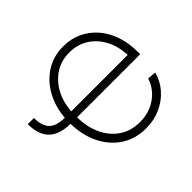

<svg xmlns="http://www.w3.org/2000/svg" viewBox="-126 -706 890 890"><g transform="rotate(-45 319.0 -260.5)"><path d="M149.9 -252.9Q75.2 -252.9 39.3 -287.4Q3.4 -321.8 3.4 -392.1H43.9Q43.9 -338.9 68.4 -315.2Q92.8 -291.5 149.9 -291.5ZM378.4 9.8Q307.6 9.8 255.1 -25.1Q202.6 -60.1 173.6 -121.3Q144.5 -182.6 144.5 -260.3Q144.5 -338.9 173.8 -399.9Q203.1 -460.9 255.1 -496.1Q307.1 -531.2 374.5 -531.2Q424.3 -531.2 465.8 -512Q507.3 -492.7 537.6 -457.8Q567.9 -422.9 584.5 -375Q601.1 -327.1 601.1 -269.5V-252.9H168.5V-291.5H576.2L558.1 -279.8Q558.1 -341.3 534.7 -389.2Q511.2 -437 469.7 -464.1Q428.2 -491.2 374.5 -491.2Q319.8 -491.2 277.6 -462.9Q235.4 -434.6 211.4 -384.8Q187.5 -335 187.5 -270.5V-256.8Q187.5 -190.9 210.9 -139.9Q234.4 -88.9 277.3 -59.8Q320.3 -30.8 378.4 -30.8Q420.4 -30.8 454.8 -45.9Q489.3 -61 513.4 -87.4Q537.6 -113.8 547.9 -147.5L590.3 -143.6Q579.1 -99.6 548.8 -64.9Q518.6 -30.3 474.9 -10.3Q431.2 9.8 378.4 9.8Z"/></g></svg>

Font: Inter 28pt ExtraLight
Style: Regular
Weight: 250
Designer: Rasmus Andersson
Foundry: rsms
Version: Version 4.001;git-66647c0bb